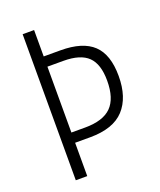

<svg xmlns="http://www.w3.org/2000/svg" viewBox="-134 -798 735 882"><g transform="rotate(-20 234.0 -357.0)"><path d="M432 -383Q432 -278 379 -220.5Q326 -163 212 -163H139V0H83V-714H139V-585H221Q329 -585 380.5 -536.5Q432 -488 432 -383ZM206 -213Q294 -213 334.5 -253.5Q375 -294 375 -381Q375 -462 337.5 -498.5Q300 -535 217 -535H139V-213Z"/></g></svg>

Font: Noto Sans Condensed Light
Style: Regular
Weight: 300
Width: 3
Designer: Monotype Design Team
Foundry: Monotype Imaging Inc.
Version: Version 2.013; ttfautohint (v1.8.4.7-5d5b)